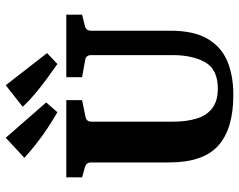

<svg xmlns="http://www.w3.org/2000/svg" viewBox="-102 -722 833 669"><g transform="rotate(-90 314.5 -387.5)"><path d="M598 -573V-518L558 -508Q542 -504 542 -487V-210Q542 -130 514.5 -82Q487 -34 437 -12.5Q387 9 318 9Q200 9 141.5 -43.5Q83 -96 83 -215V-487Q83 -503 67 -508L31 -518V-573H300V-518L242 -506Q225 -503 225 -485V-203Q225 -154 236 -118.5Q247 -83 272.5 -64Q298 -45 340 -45Q407 -45 432 -89Q457 -133 457 -203V-486Q457 -504 441 -507L380 -518V-573ZM464 -640 426 -604Q402 -621 374.5 -641Q347 -661 321.5 -682.5Q296 -704 277 -725L352 -784ZM292 -643 258 -604Q232 -619 203 -638Q174 -657 147 -678.5Q120 -700 99 -719L169 -784Z"/></g></svg>

Font: Rasa
Style: Regular
Weight: 400
Designer: Anna Giedrys (Yrsa+Rasa design), David Brezina (Yrsa art-direction, Rasa art-direction, design)
Foundry: Rosetta Type Foundry
Version: Version 2.004